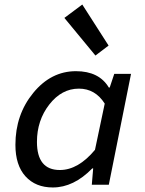

<svg xmlns="http://www.w3.org/2000/svg" viewBox="-20 -815 640 847"><path d="M213 12Q137 12 92.5 -37Q48 -86 48 -176Q48 -309 126.5 -405Q205 -501 315 -501Q417 -501 460 -429H464L484 -489H558L460 0H385L391 -72H387Q305 12 213 12ZM244 -65Q325 -65 399 -154L442 -358Q400 -424 328 -424Q252 -424 197.5 -354Q143 -284 143 -189Q143 -65 244 -65ZM401 -570 264 -736 343 -795 459 -614Z"/></svg>

Font: TypoPRO Source Code Pro
Style: Italic
Weight: 500
Italic angle: -11°
Monospace: yes
Designer: Paul D. Hunt, Teo Tuominen
Foundry: Adobe Systems Incorporated
Version: Version 1.030;PS 1.0;hotconv 1.0.84;makeotf.lib2.5.63406